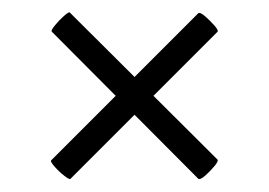

<svg xmlns="http://www.w3.org/2000/svg" viewBox="-20 -342 427 305"><path d="M92 -58Q91 -56 82.5 -62.5Q74 -69 67 -77Q60 -85 61 -87L295 -321Q298 -323 306 -316Q314 -309 321 -301Q328 -293 325 -291ZM62 -292Q61 -294 67.5 -302Q74 -310 82 -317Q90 -324 91 -322L325 -89Q328 -87 321 -78.5Q314 -70 306 -63Q298 -56 295 -58Z"/></svg>

Font: Cormorant Medium
Style: Regular
Weight: 500
Designer: Christian Thalmann (Catharsis Fonts)
Foundry: Catharsis Fonts
Version: Version 4.000